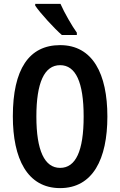

<svg xmlns="http://www.w3.org/2000/svg" viewBox="-20 -957 617 987"><path d="M291 -937H161V-928C187 -889 261 -809 298 -777H375V-789C351 -822 310 -893 291 -937ZM532 -358C532 -577 457 -725 289 -725C129 -725 46 -601 46 -359C46 -142 120 10 289 10C457 10 532 -139 532 -358ZM167 -358C167 -532 208 -622 289 -622C369 -622 410 -535 410 -358C410 -180 369 -94 289 -94C209 -94 167 -183 167 -358Z"/></svg>

Font: Noto Sans Arabic UI XCn SmBd
Style: Regular
Weight: 600
Width: 2
Designer: Monotype Design Team, Nadine Chahine and Nizar Qandah
Foundry: Monotype Imaging Inc.
Version: Version 2.010